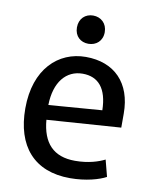

<svg xmlns="http://www.w3.org/2000/svg" viewBox="-84 -799 697 877"><g transform="rotate(10 264.0 -361.0)"><path d="M277 -605C241 -605 213 -629 213 -670C213 -711 241 -736 277 -736C313 -736 342 -711 342 -670C342 -629 313 -605 277 -605ZM492 -254 149 -230C158 -124 209 -68 310 -68C373 -68 419 -84 447 -98L467 -21C436 -4 375 14 301 14C134 14 45 -90 45 -265C45 -448 150 -544 277 -544C410 -544 492 -461 492 -319ZM393 -317C391 -418 349 -466 276 -466C200 -466 148 -405 146 -298Z"/></g></svg>

Font: Repo Medium
Style: Regular
Weight: 500
Designer: Stefan Peev
Foundry: Context Ltd
Version: Version 1.502